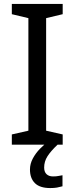

<svg xmlns="http://www.w3.org/2000/svg" viewBox="-20 -734 379 974"><path d="M298 0H40V-52L124 -71V-642L40 -662V-714H298V-662L214 -642V-71L298 -52ZM204 116Q204 138 216 149.5Q228 161 249 161Q266 161 277.5 158.5Q289 156 297 155V211Q283 215 269 217.5Q255 220 235 220Q182 220 157 195Q132 170 132 126Q132 97 146.5 70Q161 43 182.5 21Q204 -1 224 -15L272 0Q238 32 221 58.5Q204 85 204 116Z"/></svg>

Font: Noto Sans Khmer UI
Style: Regular
Weight: 400
Designer: Danh Hong and the Monotype Design Team
Foundry: Monotype Imaging Inc.
Version: Version 2.002